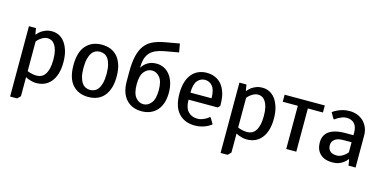

<svg xmlns="http://www.w3.org/2000/svg" viewBox="-83 -1181 3696 1846"><g transform="rotate(15 1765.0 -257.5)"><path d="M175 -80Q187 -74 202 -70Q215 -66 232 -63Q249 -60 270 -60Q294 -60 315 -70Q336 -80 351.5 -102.5Q367 -125 376 -161Q385 -197 385 -250Q385 -301 376.5 -336Q368 -371 353.5 -393Q339 -415 320 -425Q301 -435 280 -435Q257 -435 238 -425.5Q219 -416 205 -405Q188 -392 175 -375ZM145 200H75V-500H145L155 -440H160Q174 -459 195 -475Q213 -488 240 -499Q267 -510 305 -510Q341 -510 373.5 -494Q406 -478 430.5 -445.5Q455 -413 470 -364.5Q485 -316 485 -250Q485 -184 470 -135.5Q455 -87 428 -54.5Q401 -22 364.5 -6Q328 10 285 10Q262 10 242 5.5Q222 1 207 -5Q189 -11 175 -20V170Z M1015 -250Q1015 -184 999.5 -135.5Q984 -87 956 -54.5Q928 -22 888.5 -6Q849 10 800 10Q702 10 643.5 -54.5Q585 -119 585 -250Q585 -381 643.5 -445.5Q702 -510 800 -510Q849 -510 888.5 -494Q928 -478 956 -445.5Q984 -413 999.5 -364.5Q1015 -316 1015 -250ZM915 -250Q915 -302 906 -338.5Q897 -375 881.5 -397.5Q866 -420 845 -430Q824 -440 800 -440Q776 -440 755 -430Q734 -420 718.5 -397.5Q703 -375 694 -338.5Q685 -302 685 -250Q685 -197 694 -161Q703 -125 718.5 -102.5Q734 -80 755 -70Q776 -60 800 -60Q824 -60 845 -70Q866 -80 881.5 -102.5Q897 -125 906 -161Q915 -197 915 -250Z M1395 -605Q1346 -596 1311 -580.5Q1276 -565 1253.5 -539.5Q1231 -514 1220.5 -477.5Q1210 -441 1210 -390Q1233 -428 1269.5 -449Q1306 -470 1355 -470Q1392 -470 1426 -454.5Q1460 -439 1485 -408.5Q1510 -378 1525 -333Q1540 -288 1540 -230Q1540 -172 1525 -127Q1510 -82 1482 -51.5Q1454 -21 1415.5 -5.5Q1377 10 1330 10Q1283 10 1244.5 -5.5Q1206 -21 1178 -51.5Q1150 -82 1135 -127Q1120 -172 1120 -230V-325Q1120 -421 1135.5 -485.5Q1151 -550 1182.5 -591.5Q1214 -633 1263 -655.5Q1312 -678 1380 -690L1520 -715L1535 -630ZM1330 -395Q1285 -395 1252.5 -355.5Q1220 -316 1220 -230Q1220 -140 1252.5 -100Q1285 -60 1330 -60Q1375 -60 1407.5 -100Q1440 -140 1440 -230Q1440 -316 1407.5 -355.5Q1375 -395 1330 -395Z M1845 -510Q1890 -510 1927.5 -494Q1965 -478 1992.5 -445.5Q2020 -413 2035 -364.5Q2050 -316 2050 -250V-235L2030 -215H1740Q1740 -136 1775 -98Q1810 -60 1870 -60Q1893 -60 1912.5 -67Q1932 -74 1947 -82Q1965 -92 1980 -105H1990L2025 -45Q2006 -29 1980 -17Q1958 -6 1928 2Q1898 10 1860 10Q1759 10 1699.5 -54.5Q1640 -119 1640 -250Q1640 -316 1655 -364.5Q1670 -413 1697.5 -445.5Q1725 -478 1762.5 -494Q1800 -510 1845 -510ZM1845 -440Q1800 -440 1770 -404Q1740 -368 1740 -285H1950Q1950 -368 1920 -404Q1890 -440 1845 -440Z M2270 -80Q2282 -74 2297 -70Q2310 -66 2327 -63Q2344 -60 2365 -60Q2389 -60 2410 -70Q2431 -80 2446.5 -102.5Q2462 -125 2471 -161Q2480 -197 2480 -250Q2480 -301 2471.5 -336Q2463 -371 2448.5 -393Q2434 -415 2415 -425Q2396 -435 2375 -435Q2352 -435 2333 -425.5Q2314 -416 2300 -405Q2283 -392 2270 -375ZM2240 200H2170V-500H2240L2250 -440H2255Q2269 -459 2290 -475Q2308 -488 2335 -499Q2362 -510 2400 -510Q2436 -510 2468.5 -494Q2501 -478 2525.5 -445.5Q2550 -413 2565 -364.5Q2580 -316 2580 -250Q2580 -184 2565 -135.5Q2550 -87 2523 -54.5Q2496 -22 2459.5 -6Q2423 10 2380 10Q2357 10 2337 5.5Q2317 1 2302 -5Q2284 -11 2270 -20V170Z M3020 -430H2870V0H2770V-430H2620V-500H3020Z M3360 -320Q3360 -380 3332 -410Q3304 -440 3255 -440Q3232 -440 3212 -432.5Q3192 -425 3177 -417Q3159 -407 3145 -395H3135L3100 -455Q3119 -470 3145 -482Q3167 -493 3197 -501.5Q3227 -510 3265 -510Q3308 -510 3344 -496Q3380 -482 3405.5 -456.5Q3431 -431 3445.5 -396Q3460 -361 3460 -320V0H3390L3380 -60H3375Q3361 -40 3340 -25Q3322 -11 3295 -0.5Q3268 10 3230 10Q3151 10 3108 -31.5Q3065 -73 3065 -145Q3065 -179 3077 -206.5Q3089 -234 3114.5 -253.5Q3140 -273 3181 -284Q3222 -295 3280 -295H3360ZM3360 -225H3280Q3220 -225 3192.5 -202Q3165 -179 3165 -145Q3165 -107 3187.5 -86Q3210 -65 3255 -65Q3278 -65 3297 -74.5Q3316 -84 3330 -95Q3347 -108 3360 -125Z"/></g></svg>

Font: Scada
Style: Regular
Weight: 400
Designer: Jovanny Lemonad
Foundry: Jovanny Lemonad
Version: Version 3.005; ttfautohint (v0.91) -l 8 -r 50 -G 200 -x 0 -w